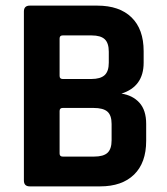

<svg xmlns="http://www.w3.org/2000/svg" viewBox="-20 -663 595 683"><path d="M203 -106H315Q348 -106 362.5 -119.5Q377 -133 377 -164V-222Q377 -253 362 -266Q347 -279 313 -279H203Q192 -279 192 -268V-117Q192 -106 203 -106ZM203 -382H305Q337 -382 352 -395.5Q367 -409 367 -440V-479Q367 -510 352.5 -523.5Q338 -537 306 -537H203Q192 -537 192 -526V-393Q192 -382 203 -382ZM65 -21V-622Q65 -643 86 -643H326Q405 -643 448 -601Q491 -559 491 -481V-440Q491 -355 412 -330Q452 -324 476 -297.5Q500 -271 500 -222V-162Q500 -84 457 -42Q414 0 336 0H86Q65 0 65 -21Z"/></svg>

Font: Rajdhani
Style: Bold
Weight: 700
Designer: Satya Rajpurohit, Jyotish Sonowal
Foundry: Indian Type Foundry
Version: Version 1.201 February 1, 2022